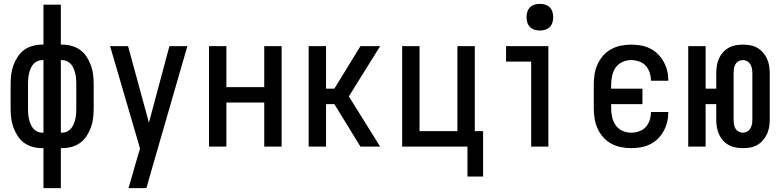

<svg xmlns="http://www.w3.org/2000/svg" viewBox="-20 -759 4040 994"><path d="M205 215V8H198Q174 8 149.5 1.5Q125 -5 105 -19.5Q85 -34 71.5 -55Q58 -76 49.5 -99Q41 -122 38 -147Q35 -172 35 -196V-324Q35 -348 38 -373Q41 -398 49.5 -421Q58 -444 71.5 -465Q85 -486 105 -500.5Q125 -515 149.5 -521.5Q174 -528 198 -528H205V-735H295V-528H302Q326 -528 350.5 -521.5Q375 -515 395 -500.5Q415 -486 428.5 -465Q442 -444 450.5 -421Q459 -398 462 -373Q465 -348 465 -324V-196Q465 -172 462 -147Q459 -122 450.5 -99Q442 -76 428.5 -55Q415 -34 395 -19.5Q375 -5 350.5 1.5Q326 8 302 8H295V215ZM198 -72H205V-448H198Q185 -448 172.5 -442Q160 -436 151.5 -425.5Q143 -415 138 -402.5Q133 -390 130 -377Q127 -364 126 -350.5Q125 -337 125 -324V-196Q125 -183 126 -169.5Q127 -156 130 -143Q133 -130 138 -117.5Q143 -105 151.5 -94.5Q160 -84 172.5 -78Q185 -72 198 -72ZM295 -72H302Q315 -72 327.5 -78Q340 -84 348.5 -94.5Q357 -105 362 -117.5Q367 -130 370 -143Q373 -156 374 -169.5Q375 -183 375 -196V-324Q375 -337 374 -350.5Q373 -364 370 -377Q367 -390 362 -402.5Q357 -415 348.5 -425.5Q340 -436 327.5 -442Q315 -448 302 -448H295Z M645 215Q655 182 664.5 149.5Q674 117 683 84L705 10L550 -520H643L751 -124L857 -520H950L769 106L738 215Z M1062 0V-520H1152V-308H1348V-520H1438V0H1348V-228H1152V0Z M1578 0V-520H1668V-300H1711L1846 -520H1948L1786 -260L1948 0H1846L1711 -220H1668V0Z M2400 155V0H2062V-520H2152V-80H2348V-520H2438V-80H2481V155Z M2730 0V-440H2600V-520H2819V0ZM2775 -601Q2761 -601 2747.5 -605Q2734 -609 2724 -619Q2714 -629 2710 -642.5Q2706 -656 2706 -670Q2706 -684 2710 -697.5Q2714 -711 2724 -721Q2734 -731 2747.5 -735Q2761 -739 2775 -739Q2789 -739 2802.5 -735Q2816 -731 2826 -721Q2836 -711 2840 -697.5Q2844 -684 2844 -670Q2844 -656 2840 -642.5Q2836 -629 2826 -619Q2816 -609 2802.5 -605Q2789 -601 2775 -601Z M3247 8Q3220 8 3193.5 2.5Q3167 -3 3143.5 -16Q3120 -29 3102 -49.5Q3084 -70 3073 -95Q3062 -120 3058 -146.5Q3054 -173 3054 -200V-320Q3054 -347 3058 -373.5Q3062 -400 3073 -425Q3084 -450 3102 -470.5Q3120 -491 3143.5 -504Q3167 -517 3193.5 -522.5Q3220 -528 3247 -528Q3273 -528 3298 -523.5Q3323 -519 3345.5 -508Q3368 -497 3386 -479Q3404 -461 3416 -439Q3428 -417 3434 -392.5Q3440 -368 3440 -342V-341H3350V-342Q3350 -362 3343.5 -382.5Q3337 -403 3323 -418.5Q3309 -434 3288.5 -441Q3268 -448 3247 -448Q3224 -448 3202 -438Q3180 -428 3167 -409Q3154 -390 3149 -366.5Q3144 -343 3144 -320V-300H3306V-220H3144V-200Q3144 -177 3149 -153.5Q3154 -130 3167 -111Q3180 -92 3202 -82Q3224 -72 3247 -72Q3268 -72 3288.5 -79Q3309 -86 3323 -101.5Q3337 -117 3343.5 -137.5Q3350 -158 3350 -178V-179H3440V-178Q3440 -152 3434 -127.5Q3428 -103 3416 -81Q3404 -59 3386 -41Q3368 -23 3345.5 -12Q3323 -1 3298 3.5Q3273 8 3247 8Z M3826 8Q3807 8 3788 4.5Q3769 1 3752 -8.5Q3735 -18 3722 -33Q3709 -48 3701.5 -65.5Q3694 -83 3691 -102Q3688 -121 3688 -140V-220H3633V0H3543V-520H3633V-300H3688V-380Q3688 -399 3691 -418Q3694 -437 3701.5 -454.5Q3709 -472 3722 -487Q3735 -502 3752 -511.5Q3769 -521 3788 -524.5Q3807 -528 3826 -528Q3845 -528 3864.5 -524.5Q3884 -521 3900.5 -511.5Q3917 -502 3930 -487Q3943 -472 3951 -454.5Q3959 -437 3962 -418Q3965 -399 3965 -380V-140Q3965 -121 3962 -102Q3959 -83 3951 -65.5Q3943 -48 3930 -33Q3917 -18 3900.5 -8.5Q3884 1 3864.5 4.5Q3845 8 3826 8ZM3826 -72Q3838 -72 3848.5 -78Q3859 -84 3865 -94.5Q3871 -105 3873 -116.5Q3875 -128 3875 -140V-380Q3875 -392 3873 -403.5Q3871 -415 3865 -425.5Q3859 -436 3848.5 -442Q3838 -448 3826 -448Q3814 -448 3803.5 -442Q3793 -436 3787 -425.5Q3781 -415 3779.5 -403.5Q3778 -392 3778 -380V-140Q3778 -128 3779.5 -116.5Q3781 -105 3787 -94.5Q3793 -84 3803.5 -78Q3814 -72 3826 -72Z"/></svg>

Font: Iosevka SS10 Medium
Style: Regular
Weight: 500
Monospace: yes
Designer: Belleve Invis
Foundry: Belleve Invis
Version: Version 28.0.6; ttfautohint (v1.8.4)